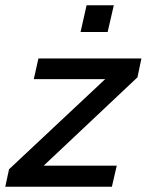

<svg xmlns="http://www.w3.org/2000/svg" viewBox="-46 -710 558 730"><path d="M491.7 -487.8 476.6 -416 120.1 -80.1H397.9L379.4 0H-25.9L-11.7 -66.4L354 -409.2H82.5L100.1 -487.8ZM260.3 -588.4 283.2 -689.9H386.7L363.3 -588.4Z"/></svg>

Font: Acari Sans Medium
Style: Italic
Weight: 500
Italic angle: -13°
Designer: Alfredo Marco Pradil and Stefan Peev
Foundry: Hanken Design Co.
Version: Version 1.045